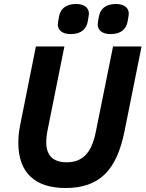

<svg xmlns="http://www.w3.org/2000/svg" viewBox="-20 -931 730 963"><path d="M335 -760C390 -760 414 -789 420 -823C424 -847 426 -855 426 -862C426 -889 407 -911 361 -911C306 -911 282 -882 276 -848C272 -824 270 -816 270 -809C270 -782 289 -760 335 -760ZM535 -760C590 -760 614 -789 620 -823C624 -847 626 -855 626 -862C626 -889 607 -911 561 -911C506 -911 482 -882 476 -848C472 -824 470 -816 470 -809C470 -782 489 -760 535 -760ZM160 -698 81 -303C74 -269 72 -240 72 -214C72 -65 156 12 308 12C481 12 566 -79 605 -275L690 -698H547L460 -267C439 -164 394 -117 314 -117C247 -117 212 -151 212 -217C212 -236 215 -262 219 -280L303 -698Z"/></svg>

Font: LVC Sans
Style: Bold Italic
Weight: 700
Italic angle: -11.31°
Designer: Mike Abbink, Paul van der Laan, Pieter van Rosmalen
Foundry: Bold Monday
Version: Version 3.0